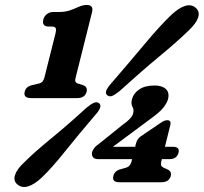

<svg xmlns="http://www.w3.org/2000/svg" viewBox="-20 -738 824 777"><path d="M178 -630.5Q148 -630.5 155.5 -660Q159 -672.5 169.8 -681Q180.5 -689.5 196 -689.5H218.5Q243.5 -689.5 261.2 -695.5Q279 -701.5 297.5 -710Q316.5 -718 330 -718Q360 -718 352.5 -689L286 -423.5Q280.5 -405 293.5 -400.5L314.5 -394Q335.5 -387.5 330.5 -366.5Q323.5 -341 293 -341H105.5Q73.5 -341 80 -367Q85 -388.5 112 -394L139 -400.5Q154 -403.5 159.5 -423.5L204.5 -602.5Q208.5 -619 205 -624.8Q201.5 -630.5 190 -630.5ZM530 -156Q534.5 -176 550 -186.5L626 -238Q637.5 -246 644 -248.8Q650.5 -251.5 656.5 -251.5Q674.5 -251.5 669 -231L647.5 -144H679Q708.5 -144 702.5 -120.5Q696 -94 666 -94H635L632.5 -83.5Q630 -73 632.5 -68Q635 -63 641 -60L655.5 -53.5Q675.5 -45 671.5 -26.5Q664 -0.5 633.5 -0.5H463.5Q431.5 -0.5 439 -26.5Q444 -47.5 469.5 -53.5L492 -60Q507 -65 512 -83.5L514.5 -94H377Q362 -94 356 -102.2Q350 -110.5 353 -123.5Q355 -130.5 362 -139.5Q369 -148.5 385 -159.5L474.5 -231.5Q513 -258 518.5 -278Q523 -294.5 516.2 -305.5Q509.5 -316.5 514 -336.5Q520.5 -360.5 543.5 -376.2Q566.5 -392 605.5 -392Q636 -392 651.2 -377.8Q666.5 -363.5 660 -336.5Q655.5 -321 641 -302.2Q626.5 -283.5 583 -252.5L437 -144H527ZM464 -369.5Q444 -353.5 433 -349.5Q422 -345.5 413 -353.5Q399 -365.5 429.5 -400Q503 -485 564.8 -559Q626.5 -633 673.5 -678Q703.5 -706 729 -714Q754.5 -722 772.5 -706Q789.5 -690.5 781.8 -667Q774 -643.5 744.5 -615.5Q699 -571 623.5 -508.5Q548 -446 464 -369.5ZM330 -302Q349.5 -318 361.2 -322.5Q373 -327 382 -319.5Q396 -305.5 364.5 -271.5Q299 -195 244.5 -126.8Q190 -58.5 149.5 -20Q119.5 8.5 93.8 16.2Q68 24 50 8Q33 -6.5 41 -30.5Q49 -54.5 79 -82Q118.5 -121.5 187.2 -177.8Q256 -234 330 -302Z"/></svg>

Font: Fraunces 144pt S100
Style: Bold Italic
Weight: 700
Italic angle: -16°
Version: Version 1.000; ttfautohint (v1.8.3)